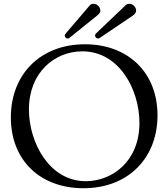

<svg xmlns="http://www.w3.org/2000/svg" viewBox="-20 -973 883 1007"><path d="M417.6 14.2C653.4 14.2 806.1 -144.9 806.1 -367.9C806.1 -592.3 652 -740.8 425.4 -740.8C191.8 -740.8 36.9 -583.1 36.9 -357.2C36.9 -131.4 191.8 14.2 417.6 14.2ZM131.7 -399.1C131.7 -593.4 267 -703.8 411.9 -703.8C605.8 -703.8 711.3 -502.5 711.3 -328.1C711.3 -125 566.8 -22.7 430 -22.7C237.2 -22.7 131.7 -227.6 131.7 -399.1ZM319.6 -786.2C319.6 -778.1 327.1 -771 335.2 -771C338.1 -771 340.6 -771.7 343 -773.4L489.3 -891.3C500.4 -900.2 506.4 -908 506.4 -917.6C506.4 -935 489.7 -953.1 471.6 -953.1C464.5 -953.1 456.7 -951.7 451.3 -945.3L326.7 -799.7C322.4 -794.7 319.6 -790.8 319.6 -786.2ZM478.7 -786.2C478.7 -778.1 486.2 -771 494.3 -771C497.2 -771 499.6 -772 502.1 -773.4L676.8 -891.3C688.2 -899.1 693.9 -908 693.9 -917.6C693.9 -935 677.2 -953.1 659.1 -953.1C652 -953.1 644.5 -951 638.5 -945.3L485.8 -799.7C480.8 -795.5 478.7 -790.8 478.7 -786.2Z"/></svg>

Font: Margiela Serif Text
Style: Regular
Weight: 400
Designer: Andreas Faust, Stefan Endress
Version: Version 1.002;FEAKit 1.0